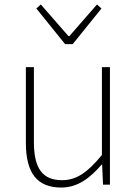

<svg xmlns="http://www.w3.org/2000/svg" viewBox="-20 -828 617 861"><path d="M272 -630H306L435 -790L415 -808L291 -666H287L163 -808L143 -790ZM255 13C328 13 383 -29 436 -90H438L442 0H473V-527H437V-133C372 -54 323 -20 258 -20C169 -20 132 -75 132 -192V-527H96V-188C96 -51 147 13 255 13Z"/></svg>

Font: SSpoqa Han Sans Neo Thin
Style: Regular
Weight: 100
Designer: [Spoqa Han Sans Neo] Dong-huui Kim  Younghwa Kang  Yujin Lee  [Noto Sans] Ryoko NISHIZUKA  (kana & ideographs); Paul D. 
Foundry: Spoqa (http://www.spoqa-han-sans.com)
Version: Version 1.000